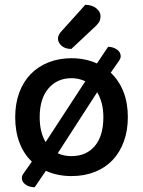

<svg xmlns="http://www.w3.org/2000/svg" viewBox="-20 -727 602 808"><path d="M518 -234Q518 -177 501 -131Q484 -85 453.5 -53Q423 -21 379 -3.5Q335 14 281 14Q222 14 173 -8L126 61Q104 61 88 50Q72 39 72 22Q72 13 79 3L114 -47Q80 -79 62 -126.5Q44 -174 44 -234Q44 -291 61 -337Q78 -383 109 -415Q140 -447 184 -464.5Q228 -482 281 -482Q339 -482 388 -460L435 -530Q455 -530 471.5 -519Q488 -508 488 -490Q488 -482 482 -473L446 -421Q481 -388 499.5 -341Q518 -294 518 -234ZM415 -234Q415 -266 408 -292.5Q401 -319 389 -339L223 -82Q248 -70 281 -70Q343 -70 379 -112.5Q415 -155 415 -234ZM281 -398Q221 -398 184 -355Q147 -312 147 -234Q147 -171 172 -129L339 -385Q311 -398 281 -398ZM339 -707Q369 -706 386 -691.5Q403 -677 403 -660Q403 -643 396 -632.5Q389 -622 372 -607L280 -521Q254 -521 239 -534.5Q224 -548 224 -564Q224 -574 228.5 -582Q233 -590 241 -598Z"/></svg>

Font: Baloo Bhai 2 Medium
Style: Regular
Weight: 500
Designer: Supriya Tembe, Noopur Datye and Ek Type
Foundry: Ek Type
Version: Version 1.640;PS 1.000;hotconv 16.6.51;makeotf.lib2.5.65220;